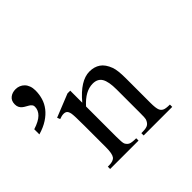

<svg xmlns="http://www.w3.org/2000/svg" viewBox="-170 -934 1138 1138"><g transform="rotate(-45 399.0 -365.5)"><path d="M313 -394.5Q397 -495.5 474 -495.5Q513.5 -495.5 541.8 -476.2Q570 -457 587 -411.5Q598 -380.5 598 -314.5V-108.5Q598 -64 605.5 -46.5Q611 -33.5 624 -26.5Q637 -19.5 672.5 -19.5V0H433V-19.5H444Q477.5 -19.5 490.8 -29.8Q504 -40 510 -59.5Q512.5 -66.5 512.5 -108.5V-306Q512.5 -372 495 -401.5Q477.5 -431 436.5 -431Q374 -431 313 -363V-108.5Q313 -60.5 318 -48.5Q325.5 -33.5 338.5 -26.5Q351.5 -19.5 390 -19.5V0H152V-19.5H162.5Q199.5 -19.5 212.5 -37.5Q225.5 -55.5 225.5 -108.5V-288Q225.5 -375.5 221.8 -394Q218 -412.5 210 -419.5Q202 -426.5 187.5 -426.5Q173 -426.5 152 -418.5L144.5 -437L290 -495.5H313ZM168.5 -642Q168.5 -609.5 159.5 -579Q150.5 -548.5 130.2 -522.5Q110 -496.5 78.2 -475.8Q46.5 -455 0.5 -441.5V-484.5Q51 -500.5 74.5 -523.5Q98 -546.5 98 -576.5Q98 -586.5 92.5 -593.2Q87 -600 78.5 -605.2Q70 -610.5 60.5 -615.5Q51 -620.5 42.5 -627.5Q34 -634.5 28.5 -644.8Q23 -655 23 -670.5Q23 -700 42.2 -715.5Q61.5 -731 90 -731Q106 -731 120 -725.2Q134 -719.5 145 -708.2Q156 -697 162.2 -680.2Q168.5 -663.5 168.5 -642Z"/></g></svg>

Font: MM Phetkon
Style: Regular
Weight: 400
Designer: Khon Soe Zaw Thu
Version: Version 1.00 July 15, 2016, initial release